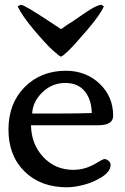

<svg xmlns="http://www.w3.org/2000/svg" viewBox="-20 -774 526 807"><path d="M416.5 -747.6Q403.8 -715.3 347.7 -649.4Q291.5 -583.5 266.6 -559.8Q241.7 -536.1 236.3 -536.1Q231 -536.1 201.9 -562.5Q172.9 -588.9 122.8 -648.2Q72.8 -707.5 54.2 -747.6L67.9 -753.9Q84.5 -752.4 188 -683.6L236.8 -651.4L261.2 -668.9L281.7 -681.6Q353.5 -731.9 374.5 -742.7Q395.5 -753.4 406.2 -753.9ZM257.3 -476.6Q340.8 -476.6 398.2 -422.6Q455.6 -368.7 455.6 -287.1Q455.6 -247.6 393.1 -247.6H110.4Q111.3 -168.5 161.6 -114.3Q211.9 -60.1 288.6 -60.1Q339.4 -60.1 387.2 -89.8Q412.6 -105.5 419.7 -105.5Q426.8 -105.5 435.8 -98.4Q444.8 -91.3 444.8 -81.1Q444.8 -54.2 410.4 -31.5Q376 -8.8 334.5 2.2Q293 13.2 261.7 13.2Q150.9 13.2 83.3 -53.2Q15.6 -119.6 15.6 -229.5Q15.6 -339.4 83.7 -408Q151.9 -476.6 257.3 -476.6ZM365.7 -298.8Q364.7 -355 336.4 -390.1Q308.1 -425.3 253.7 -425.3Q199.2 -425.3 158.4 -386.2Q117.7 -347.2 115.2 -296.9H229.5Q305.7 -296.9 365.7 -298.8Z"/></svg>

Font: Corben
Style: Regular
Weight: 400
Designer: vernon adams
Foundry: vernon adams
Version: Version 1.101